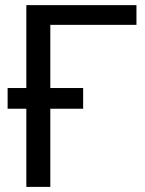

<svg xmlns="http://www.w3.org/2000/svg" viewBox="-20 -731 566 751"><path d="M83 0V-710.9H513.7V-633.8H176.8V0ZM9.8 -305.7V-386.7H305.2V-305.7Z"/></svg>

Font: RobotoFlex
Style: Regular
Weight: 400
Designer: Berlow after Robertson
Foundry: Google
Version: Version 2.136